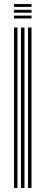

<svg xmlns="http://www.w3.org/2000/svg" viewBox="-20 -937 226 957"><path d="M119.5 0V-800H137V0ZM49.8 0V-800H67V0ZM84.5 0V-800H102V0ZM49.8 -902.5V-916.8H137V-902.5ZM49.8 -845V-859.2H137V-845ZM49.8 -873.8V-888H137V-873.8Z"/></svg>

Font: Big Shoulders Inline Display Thin SemiBold
Style: Regular
Weight: 600
Version: Version 2.002